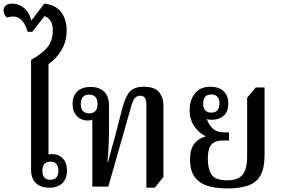

<svg xmlns="http://www.w3.org/2000/svg" viewBox="-53 -1039 1569 1069"><path d="M222 6Q173 6 146.5 -20Q120 -46 120 -93V-706Q175 -735 208 -772.5Q241 -810 241 -869Q241 -904 228 -923.5Q215 -943 195 -949L127 -862H101Q76 -947 20 -947Q3 -947 -14 -941Q-24 -950 -28.5 -960.5Q-33 -971 -33 -981Q-33 -998 -20.5 -1008.5Q-8 -1019 16 -1019Q52 -1019 82 -993.5Q112 -968 121 -924L194 -1019Q257 -1012 287.5 -971.5Q318 -931 318 -870Q318 -810 290.5 -762Q263 -714 217 -682V-179Q224 -181 240 -181Q276 -180 298 -155.5Q320 -131 320 -89Q320 -45 294.5 -19.5Q269 6 222 6ZM227 -38Q251 -38 261.5 -51.5Q272 -65 272 -88Q272 -112 261.5 -125.5Q251 -139 227 -139Q204 -139 193.5 -125.5Q183 -112 183 -88Q183 -65 193.5 -51.5Q204 -38 227 -38Z M762 6V-460Q762 -506 728 -506Q713 -506 701 -496Q689 -486 679 -452L550 0H461V-372Q449 -368 436 -368Q400 -368 375.5 -392.5Q351 -417 351 -461Q351 -504 377 -529.5Q403 -555 452 -555Q498 -555 526 -529.5Q554 -504 554 -450V-334Q554 -291 552 -235Q550 -179 545 -136H548Q558 -173 566 -202.5Q574 -232 582.5 -261Q591 -290 600 -327L629 -440Q646 -504 671 -530Q696 -556 747 -556Q808 -556 832.5 -526Q857 -496 857 -452V-54L809 6ZM443 -408Q490 -408 490 -460Q490 -512 443 -512Q397 -512 397 -460Q397 -408 443 -408Z M1213 10Q1105 10 1055 -28.5Q1005 -67 1005 -149Q1005 -209 1029.5 -239.5Q1054 -270 1090 -278V-282Q1056 -297 1029.5 -335Q1003 -373 1003 -426Q1003 -482 1032.5 -519Q1062 -556 1119 -556Q1165 -556 1191.5 -531.5Q1218 -507 1218 -463Q1218 -417 1192 -394.5Q1166 -372 1126 -372Q1108 -372 1099 -377Q1105 -351 1128.5 -326.5Q1152 -302 1196 -302H1222V-257H1192Q1143 -257 1123.5 -233.5Q1104 -210 1104 -157Q1104 -97 1125.5 -66Q1147 -35 1213 -35Q1271 -35 1297 -65.5Q1323 -96 1323 -168V-495L1371 -552H1420V-176Q1420 -106 1399 -65.5Q1378 -25 1332.5 -7.5Q1287 10 1213 10ZM1124 -412Q1147 -412 1158 -425.5Q1169 -439 1169 -463Q1169 -486 1158 -499.5Q1147 -513 1124 -513Q1100 -513 1089 -499.5Q1078 -486 1078 -463Q1078 -439 1089 -425.5Q1100 -412 1124 -412Z"/></svg>

Font: Noto Serif Thai SemiCondensed Medium
Style: Regular
Weight: 500
Width: 4
Designer: Monotype Design Team
Foundry: Monotype Imaging Inc.
Version: Version 2.002; ttfautohint (v1.8.4.7-5d5b)